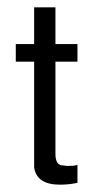

<svg xmlns="http://www.w3.org/2000/svg" viewBox="-20 -519 263 523"><path d="M191 -399V-351H131V-100Q131 -73 146 -69L163 -67Q172 -67 179 -67.5Q186 -68 191 -70V-21Q177 -18 165.5 -17Q154 -16 143 -16Q80 -16 73 -63V-74V-351H23V-399H73V-499H131V-399Z"/></svg>

Font: Ekushey Sumon
Style: Regular
Weight: 400
Designer: Al Mamun Sumon
Foundry: Al Mamun Sumon
Version: Version 1.0